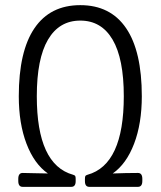

<svg xmlns="http://www.w3.org/2000/svg" viewBox="-20 -726 624 746"><path d="M68 0Q51 0 51 -23V-31Q51 -54 68 -54Q88 -54 115 -53Q142 -52 166 -52Q113 -89 83 -167.5Q53 -246 53 -352Q53 -527 114 -616.5Q175 -706 292 -706Q409 -706 470 -616.5Q531 -527 531 -352Q531 -246 501 -167.5Q471 -89 418 -52Q442 -53 468.5 -53.5Q495 -54 516 -54Q533 -54 533 -31V-23Q533 0 516 0H327Q310 0 310 -22V-31Q310 -38 311.5 -41.5Q313 -45 320 -47Q461 -86 461 -352Q461 -498 417.5 -572Q374 -646 292 -646Q210 -646 166.5 -572Q123 -498 123 -352Q123 -86 264 -47Q271 -45 272.5 -41.5Q274 -38 274 -31V-22Q274 0 257 0Z"/></svg>

Font: Asap Condensed Light
Style: Regular
Weight: 300
Width: 3
Designer: Pablo Cosgaya
Foundry: Omnibus-Type
Version: Version 3.001; ttfautohint (v1.8.4.7-5d5b)